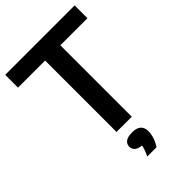

<svg xmlns="http://www.w3.org/2000/svg" viewBox="-284 -845 1193 1193"><g transform="rotate(-45 312.0 -248.5)"><path d="M244.5 0V-627.5H6.5V-740H616.5V-627.5H378.5V0ZM271.5 243Q292 201.5 297 171.5Q265 168.5 250.2 155Q235.5 141.5 235.5 121Q235.5 97.5 254 83.8Q272.5 70 311 70Q388.5 70 388.5 137.5Q388.5 162.5 378.8 191.2Q369 220 353 243Z"/></g></svg>

Font: Encode Sans SmBold
Style: Regular
Weight: 600
Designer: Multiple Designers
Foundry: Impallari Type
Version: Version 3.002; ttfautohint (v1.8.3) -l 8 -r 50 -G 200 -x 14 